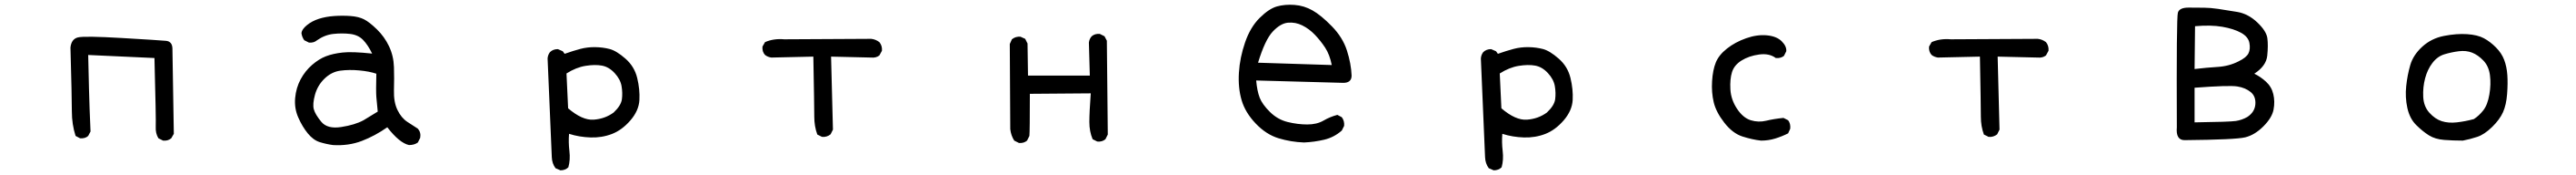

<svg xmlns="http://www.w3.org/2000/svg" viewBox="-20 -595 11040 748"><path d="M679 6 659 -4Q646 -25 647.5 -53.5Q649 -82 642 -347L358 -360Q362 -181 364 -131.5Q366 -82 368 -33L358 -14Q345 -2 323 -4L304 -14Q288 -63 288 -119Q288 -175 282 -392Q286 -428 313.5 -435Q341 -442 503 -432.5Q665 -423 691.5 -420.5Q718 -418 719 -388L725 -23L714 -4Q700 8 679 6Z M1407 25Q1378 21 1350.5 12.5Q1323 4 1299.5 -24.5Q1276 -53 1258.5 -92.5Q1241 -132 1245 -176Q1249 -220 1268.5 -256Q1288 -292 1317.5 -317.5Q1347 -343 1377 -354.5Q1407 -366 1448.5 -370.5Q1490 -375 1575 -366Q1557 -403 1536 -424.5Q1515 -446 1480.5 -450Q1446 -454 1409 -450Q1372 -446 1339 -423Q1325 -411 1304 -413L1284 -423Q1274 -437 1272 -454Q1274 -470 1295.5 -487.5Q1317 -505 1346.5 -514.5Q1376 -524 1412 -526.5Q1448 -529 1482.5 -526.5Q1517 -524 1540 -512.5Q1563 -501 1595.5 -469.5Q1628 -438 1647.5 -397Q1667 -356 1668.5 -308Q1670 -260 1668.5 -209.5Q1667 -159 1683.5 -125Q1700 -91 1726 -74Q1752 -57 1771 -45Q1785 -29 1781 -6L1771 14Q1756 25 1733 25Q1692 16 1640 -51Q1587 -14 1530.5 7.5Q1474 29 1407 25ZM1538 -81 1599 -118Q1595 -155 1593 -180.5Q1591 -206 1593 -280Q1563 -290 1520 -294Q1477 -298 1439 -293Q1401 -288 1371 -259Q1341 -230 1330 -190Q1319 -150 1325 -128Q1331 -106 1357 -74.5Q1383 -43 1442 -52Q1501 -61 1538 -81Z M2382 133 2361 124Q2346 104 2345 76.5Q2344 49 2327 -345Q2328 -360 2337 -372Q2350 -385 2371 -385L2392 -376L2400 -365Q2437 -378 2467.5 -386Q2498 -394 2531 -393.5Q2564 -393 2593 -385.5Q2622 -378 2660.5 -344.5Q2699 -311 2711 -262Q2723 -213 2720.5 -167.5Q2718 -122 2682 -80.5Q2646 -39 2603 -22.5Q2560 -6 2511.5 -7.5Q2463 -9 2419 -23Q2416 13 2420.5 50.5Q2425 88 2416 120Q2403 133 2382 133ZM2610 -114Q2642 -144 2645.5 -171Q2649 -198 2644 -227Q2639 -256 2614.5 -282.5Q2590 -309 2560 -314.5Q2530 -320 2489.5 -313.5Q2449 -307 2408 -281L2415 -132Q2476 -80 2524.5 -83.5Q2573 -87 2610 -114Z M3503 -10 3483 -20Q3470 -55 3470 -96.5Q3470 -138 3466 -353L3286 -349Q3271 -351 3259 -360Q3246 -374 3248 -396L3259 -415Q3296 -431 3341 -427L3714 -429Q3733 -427 3749 -415Q3762 -399 3760 -378L3749 -358Q3735 -347 3714 -349L3542 -353L3550 -41L3540 -21Q3524 -8 3503 -10Z M4347 16 4327 6Q4313 -16 4310 -43L4308 -407L4317 -427Q4333 -440 4354 -438L4374 -429L4384 -409L4386 -272H4651L4647 -413Q4649 -429 4659 -440Q4673 -452 4694 -450L4714 -440L4724 -421L4728 -20L4718 0Q4704 12 4683 10L4663 0Q4649 -33 4649 -73.5Q4649 -114 4655 -196L4394 -194Q4394 -33 4392 -14L4382 6Q4368 18 4347 16Z M5569 14Q5513 12 5460 -4Q5407 -20 5362 -67Q5317 -114 5301.5 -167Q5286 -220 5290 -284.5Q5294 -349 5316.5 -414Q5339 -479 5379 -518.5Q5419 -558 5453 -567.5Q5487 -577 5528 -574Q5569 -571 5605.5 -550.5Q5642 -530 5688.5 -482.5Q5735 -435 5753 -379Q5771 -323 5773 -272Q5773 -239 5733 -241L5364 -251Q5368 -206 5379 -177.5Q5390 -149 5423 -116.5Q5456 -84 5499 -73.5Q5542 -63 5583 -63Q5624 -63 5652.5 -79.5Q5681 -96 5712 -104L5731 -94Q5743 -78 5741 -57L5731 -37Q5698 -8 5656 2Q5614 12 5569 14ZM5688 -317Q5679 -362 5659.5 -391.5Q5640 -421 5615.5 -446.5Q5591 -472 5561.5 -486.5Q5532 -501 5500 -498Q5468 -495 5435 -460Q5402 -425 5372 -327Z M6382 133 6361 124Q6346 104 6345 76.5Q6344 49 6327 -345Q6328 -360 6337 -372Q6350 -385 6371 -385L6392 -376L6400 -365Q6437 -378 6467.5 -386Q6498 -394 6531 -393.5Q6564 -393 6593 -385.5Q6622 -378 6660.5 -344.5Q6699 -311 6711 -262Q6723 -213 6720.5 -167.5Q6718 -122 6682 -80.5Q6646 -39 6603 -22.5Q6560 -6 6511.5 -7.5Q6463 -9 6419 -23Q6416 13 6420.5 50.5Q6425 88 6416 120Q6403 133 6382 133ZM6610 -114Q6642 -144 6645.5 -171Q6649 -198 6644 -227Q6639 -256 6614.5 -282.5Q6590 -309 6560 -314.5Q6530 -320 6489.5 -313.5Q6449 -307 6408 -281L6415 -132Q6476 -80 6524.5 -83.5Q6573 -87 6610 -114Z M7528 6Q7491 2 7448.5 -11.5Q7406 -25 7370.5 -70.5Q7335 -116 7325 -158Q7315 -200 7318 -248Q7321 -296 7334 -328Q7347 -360 7382 -387.5Q7417 -415 7464 -431.5Q7511 -448 7553 -444Q7595 -440 7616.5 -418.5Q7638 -397 7636 -376L7626 -356Q7612 -345 7591 -347Q7563 -368 7519.5 -362Q7476 -356 7444.5 -336.5Q7413 -317 7403.5 -287Q7394 -257 7396.5 -213Q7399 -169 7425 -130Q7451 -91 7484 -81Q7517 -71 7550 -79Q7583 -87 7624 -91L7644 -81Q7655 -67 7653 -45L7644 -25Q7618 -12 7589 -3Q7560 6 7528 6Z M8503 -10 8483 -20Q8470 -55 8470 -96.5Q8470 -138 8466 -353L8286 -349Q8271 -351 8259 -360Q8246 -374 8248 -396L8259 -415Q8296 -431 8341 -427L8714 -429Q8733 -427 8749 -415Q8762 -399 8760 -378L8749 -358Q8735 -347 8714 -349L8542 -353L8550 -41L8540 -21Q8524 -8 8503 -10Z M9343 4Q9305 4 9310 -51Q9308 -519 9314.5 -541Q9321 -563 9362 -562.5Q9403 -562 9427.5 -562Q9452 -562 9487 -557Q9522 -552 9569 -544Q9616 -536 9655 -499Q9694 -462 9698 -431.5Q9702 -401 9697.5 -357Q9693 -313 9642 -280Q9669 -267 9692.5 -245.5Q9716 -224 9723.5 -192.5Q9731 -161 9724.5 -126.5Q9718 -92 9681 -55Q9644 -18 9603 -8Q9562 2 9343 4ZM9612 -95Q9644 -116 9646.5 -149.5Q9649 -183 9626.5 -201.5Q9604 -220 9569 -225.5Q9534 -231 9386 -220V-72Q9538 -74 9563.5 -78Q9589 -82 9612 -95ZM9575 -333Q9608 -349 9617 -367Q9626 -385 9621 -411.5Q9616 -438 9585 -455Q9554 -472 9505 -480.5Q9456 -489 9388 -483L9386 -300Q9437 -306 9485.5 -309Q9534 -312 9575 -333Z M10536 6Q10494 6 10455.5 3Q10417 0 10390.5 -16.5Q10364 -33 10336 -60.5Q10308 -88 10298 -133.5Q10288 -179 10293 -226.5Q10298 -274 10310.5 -317Q10323 -360 10362 -395.5Q10401 -431 10455 -441.5Q10509 -452 10554 -449Q10599 -446 10626 -431.5Q10653 -417 10677.5 -392.5Q10702 -368 10713 -339Q10724 -310 10726.5 -274.5Q10729 -239 10725.5 -193Q10722 -147 10708 -115.5Q10694 -84 10661 -52Q10628 -20 10597.5 -10Q10567 0 10536 6ZM10583 -86Q10605 -100 10623.5 -123.5Q10642 -147 10649.5 -191Q10657 -235 10652 -273.5Q10647 -312 10624 -336Q10601 -360 10575.5 -370Q10550 -380 10518.5 -376Q10487 -372 10457 -363Q10427 -354 10405.5 -326Q10384 -298 10374 -260Q10364 -222 10366 -181Q10368 -140 10392.5 -113Q10417 -86 10445.5 -77Q10474 -68 10510 -72Q10546 -76 10583 -86Z"/></svg>

Font: Kosefont JP
Style: Regular
Weight: 400
Designer: Nozomi Seto 瀬戸のぞみ
Version: Version 3.00;June 19, 2020